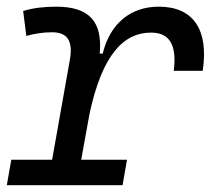

<svg xmlns="http://www.w3.org/2000/svg" viewBox="-23 -547 629 567"><path d="M-2.9 0H338.9L352.1 -75.2H216.8L241.2 -210C279.3 -388.7 343.8 -450.7 422.9 -450.7C478.5 -450.7 499.5 -413.6 490.2 -337.9H575.7C593.8 -459.5 547.9 -527.3 445.8 -527.3C362.3 -527.3 301.8 -477.1 280.3 -388.7H271.5C280.3 -484.4 239.3 -527.3 143.1 -527.3C106.9 -527.3 74.2 -523.4 45.4 -514.6L54.7 -440.9C79.1 -447.8 104.5 -451.7 130.9 -451.7C176.3 -451.7 193.4 -425.8 183.1 -369.1L130.9 -75.2H10.3Z"/></svg>

Font: Cascadia Code PL SemiLight
Style: Italic
Weight: 350
Italic angle: -10°
Monospace: yes
Designer: Aaron Bell
Foundry: Saja Typeworks
Version: Version 2404.023